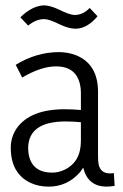

<svg xmlns="http://www.w3.org/2000/svg" viewBox="-20 -693 463 722"><path d="M377.9 8.8Q395.5 8.8 411.1 5.9L408.2 -42Q402.3 -41 393.6 -41Q357.4 -41 350.6 -76.2Q348.6 -88.9 348.6 -108.4V-347.7Q348.6 -452.1 265.6 -485.4Q235.4 -497.1 199.2 -497.1Q115.2 -496.1 39.1 -449.2L63.5 -401.4Q134.8 -443.4 190.4 -443.4Q266.6 -443.4 281.2 -374Q284.2 -360.4 284.2 -344.7V-279.3Q253.9 -282.2 223.6 -282.2Q93.8 -282.2 43 -210.9Q20.5 -177.7 20.5 -137.7Q20.5 -40 95.7 -4.9Q126 8.8 163.1 8.8Q233.4 8.8 281.2 -45.9Q288.1 -54.7 293 -62.5Q309.6 6.8 377.9 8.8ZM176.8 -43.9Q100.6 -43.9 87.9 -112.3Q85.9 -125 85.9 -137.7Q87.9 -235.4 224.6 -236.3Q256.8 -236.3 284.2 -233.4V-163.1Q284.2 -84 222.7 -54.7Q200.2 -43.9 176.8 -43.9ZM260.7 -636.7Q242.2 -636.7 201.2 -657.2Q169.9 -671.9 146.5 -672.9Q101.6 -671.9 56.6 -627.9L85.9 -596.7Q115.2 -621.1 146.5 -621.1Q165 -621.1 206.1 -600.6Q239.3 -585 264.6 -585Q308.6 -585.9 346.7 -631.8L317.4 -663.1Q292 -636.7 260.7 -636.7Z"/></svg>

Font: Yaldevi Colombo
Style: Regular
Weight: 400
Designer: Sol Matas, Denzil Rajitha, Kosala Senevirathne and Pathum Egodawatta
Foundry: Mooniak
Version: Version 1.020 ; ttfautohint (v1.6)